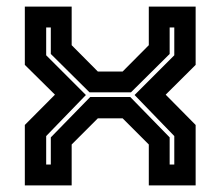

<svg xmlns="http://www.w3.org/2000/svg" viewBox="-20 -560 666 580"><path d="M55 0V-182.5L146 -274L55 -364V-540H196.5V-423.5L275.5 -344H350.5L429.5 -423.5V-540H571V-364L480.5 -274L571 -182.5V0H429.5V-123.5L350.5 -202.5H275.5L196.5 -123.5V0ZM119.5 -63H133.5V-145L252.5 -267H373.5L492.5 -145V-63H506.5V-149L386.5 -273L506.5 -393V-477H492.5V-397L375.5 -281H250.5L133.5 -397V-477H119.5V-393L239.5 -273L119.5 -149Z"/></svg>

Font: Tourney Thin
Style: Bold
Weight: 700
Version: Version 1.015